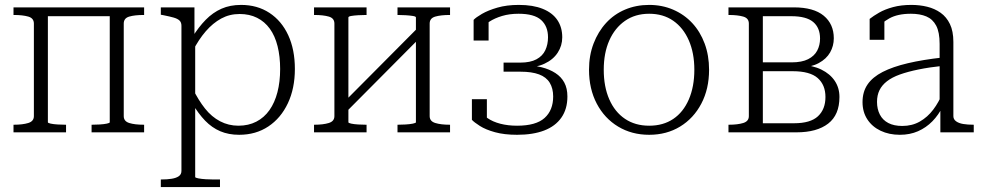

<svg xmlns="http://www.w3.org/2000/svg" viewBox="-20 -539 4007 782"><path d="M118 -66V-443Q118 -465 95 -471.5Q72 -478 37 -478H35V-509H175V-41Q175 -38 186.5 -35.5Q198 -33 215 -32Q232 -31 246 -31H249V0H35V-31H37Q72 -31 95 -38Q118 -45 118 -66ZM427 -41V-509H567V-478H565Q529 -478 506.5 -471.5Q484 -465 484 -443V-66Q484 -45 506.5 -38Q529 -31 565 -31H567V0H353V-31H355Q369 -31 386 -32Q403 -33 415 -35.5Q427 -38 427 -41ZM150 -473V-509H459V-473Z M876 223H635V192H637Q661 192 679.5 189Q698 186 708.5 178.5Q719 171 719 157V-434Q719 -448 711 -455.5Q703 -463 687 -467.5Q671 -472 646 -477L635 -479V-509H772V-377L775 -372V182Q775 185 788 187.5Q801 190 818 191Q835 192 848 192H876ZM954 10Q911 10 877 -4.5Q843 -19 815.5 -47.5Q788 -76 763 -118L765 -178Q788 -131 815 -97Q842 -63 876.5 -45Q911 -27 951 -27Q992 -27 1024 -43.5Q1056 -60 1077.5 -90.5Q1099 -121 1110 -163.5Q1121 -206 1121 -258Q1121 -309 1110.5 -351Q1100 -393 1079 -422Q1058 -451 1027 -466.5Q996 -482 956 -482Q915 -482 881 -463.5Q847 -445 818 -411.5Q789 -378 765 -331L763 -387Q789 -429 818 -458.5Q847 -488 882 -503.5Q917 -519 962 -519Q1028 -519 1077.5 -486.5Q1127 -454 1154 -395.5Q1181 -337 1181 -258Q1181 -179 1152.5 -118.5Q1124 -58 1073 -24Q1022 10 954 10Z M1342 -66V-443Q1342 -465 1319 -471.5Q1296 -478 1261 -478H1259V-509H1473V-478H1470Q1456 -478 1439 -477Q1422 -476 1410.5 -474Q1399 -472 1399 -468V-41Q1399 -38 1410.5 -35.5Q1422 -33 1439 -32Q1456 -31 1470 -31H1473V0H1259V-31H1261Q1296 -31 1319 -38Q1342 -45 1342 -66ZM1674 -41V-468Q1674 -472 1661.5 -474Q1649 -476 1632 -477Q1615 -478 1601 -478H1599V-509H1813V-478H1811Q1776 -478 1753 -471.5Q1730 -465 1730 -443V-66Q1730 -45 1753 -38Q1776 -31 1811 -31H1813V0H1599V-31H1601Q1615 -31 1632 -32Q1649 -33 1661.5 -35.5Q1674 -38 1674 -41ZM1383 -76 1359 -101 1689 -433 1713 -408Z M2086 -27Q2163 -27 2198 -58.5Q2233 -90 2233 -146Q2233 -179 2219 -202Q2205 -225 2175.5 -236Q2146 -247 2100 -247H2031V-284H2099Q2140 -284 2165 -297.5Q2190 -311 2201 -334.5Q2212 -358 2212 -387Q2212 -432 2184 -457.5Q2156 -483 2092 -483Q2055 -483 2025 -474Q1995 -465 1973.5 -451Q1952 -437 1940 -418Q1935 -421 1935 -426.5Q1935 -432 1939.5 -438.5Q1944 -445 1952 -451Q1960 -457 1970 -460V-374H1909V-458Q1918 -468 1943 -482.5Q1968 -497 2006 -508Q2044 -519 2093 -519Q2151 -519 2190.5 -503Q2230 -487 2250 -457.5Q2270 -428 2270 -387Q2270 -353 2251.5 -324.5Q2233 -296 2197.5 -279.5Q2162 -263 2111 -262L2139 -279V-255L2114 -273Q2154 -273 2186 -265Q2218 -257 2242 -241.5Q2266 -226 2278.5 -202.5Q2291 -179 2291 -146Q2291 -95 2266.5 -60Q2242 -25 2196.5 -7.5Q2151 10 2086 10Q2034 10 1996 -0.5Q1958 -11 1934.5 -26Q1911 -41 1902 -51V-135H1963V-49Q1953 -52 1945 -58Q1937 -64 1932.5 -70.5Q1928 -77 1928 -82.5Q1928 -88 1933 -91Q1944 -73 1965.5 -58Q1987 -43 2018 -35Q2049 -27 2086 -27Z M2868 -255Q2868 -177 2836.5 -117Q2805 -57 2750 -23.5Q2695 10 2624 10Q2553 10 2497.5 -23.5Q2442 -57 2410.5 -117Q2379 -177 2379 -255Q2379 -313 2397.5 -361.5Q2416 -410 2448.5 -445.5Q2481 -481 2526 -500Q2571 -519 2624 -519Q2677 -519 2722 -499.5Q2767 -480 2799.5 -445Q2832 -410 2850 -361.5Q2868 -313 2868 -255ZM2439 -255Q2439 -186 2461.5 -134.5Q2484 -83 2525.5 -55Q2567 -27 2624 -27Q2681 -27 2722 -54.5Q2763 -82 2785.5 -134Q2808 -186 2808 -255Q2808 -323 2785.5 -374.5Q2763 -426 2722 -454.5Q2681 -483 2624 -483Q2567 -483 2525.5 -454Q2484 -425 2461.5 -374Q2439 -323 2439 -255Z M2947 -509H3213Q3294 -509 3335 -475Q3376 -441 3376 -383Q3376 -352 3361 -325.5Q3346 -299 3314.5 -282Q3283 -265 3235 -263L3259 -283V-257L3238 -276Q3290 -273 3325.5 -255.5Q3361 -238 3380 -209.5Q3399 -181 3399 -144Q3399 -71 3353 -35.5Q3307 0 3224 0H2947V-31H2949Q2984 -31 3007 -38Q3030 -45 3030 -66V-443Q3030 -465 3007 -471.5Q2984 -478 2949 -478H2947ZM3087 -37H3214Q3281 -37 3311.5 -65.5Q3342 -94 3342 -144Q3342 -193 3310.5 -221Q3279 -249 3208 -249H3073V-285H3204Q3246 -285 3271.5 -298Q3297 -311 3308.5 -333Q3320 -355 3320 -382Q3320 -426 3292 -449.5Q3264 -473 3203 -473H3087Z M3821 -305V-271Q3765 -265 3721 -256Q3677 -247 3645 -235.5Q3613 -224 3592.5 -208Q3572 -192 3562 -171.5Q3552 -151 3552 -124Q3552 -95 3563.5 -72.5Q3575 -50 3598 -38Q3621 -26 3655 -26Q3695 -26 3726.5 -44Q3758 -62 3781 -92.5Q3804 -123 3818 -159L3820 -106Q3803 -71 3777.5 -45Q3752 -19 3719 -4.5Q3686 10 3645 10Q3601 10 3566.5 -6.5Q3532 -23 3512.5 -53Q3493 -83 3493 -123Q3493 -165 3513.5 -195Q3534 -225 3575 -246Q3616 -267 3677.5 -281.5Q3739 -296 3821 -305ZM3810 0V-109H3807V-360Q3807 -408 3793 -434.5Q3779 -461 3753 -472Q3727 -483 3690 -483Q3636 -483 3602 -464Q3568 -445 3549 -418Q3548 -426 3550 -434Q3552 -442 3556 -449Q3560 -456 3566.5 -461Q3573 -466 3582 -467V-377H3522V-462Q3537 -474 3560.5 -487.5Q3584 -501 3617 -510Q3650 -519 3692 -519Q3726 -519 3756.5 -511.5Q3787 -504 3811 -487Q3835 -470 3849 -441Q3863 -412 3863 -368V-66Q3863 -53 3874 -45Q3885 -37 3903 -34Q3921 -31 3945 -31H3946V0Z"/></svg>

Font: Roboto Serif 36pt ExtraLight
Style: Regular
Weight: 250
Designer: Greg Gazdowicz
Foundry: Commercial Type
Version: Version 1.008